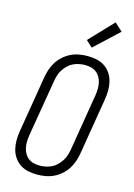

<svg xmlns="http://www.w3.org/2000/svg" viewBox="-143 -1049 787 1130"><g transform="rotate(15 250.0 -484.5)"><path d="M202 8Q173 8 146 2.5Q119 -3 97 -17.5Q75 -32 60 -54Q45 -76 38.5 -102Q32 -128 32 -156Q32 -184 37 -213L94 -558Q98 -582 106.5 -606.5Q115 -631 129 -653Q143 -675 163.5 -693Q184 -711 208 -722.5Q232 -734 257.5 -738.5Q283 -743 307 -743Q336 -743 363 -737.5Q390 -732 412 -717.5Q434 -703 449 -681Q464 -659 470.5 -633Q477 -607 477 -579Q477 -551 472 -522L415 -177Q411 -153 402.5 -128.5Q394 -104 380 -82Q366 -60 345.5 -42Q325 -24 301 -12.5Q277 -1 251.5 3.5Q226 8 202 8ZM202 -47Q220 -47 239 -51Q258 -55 275 -63.5Q292 -72 306 -86Q320 -100 330.5 -116.5Q341 -133 346.5 -150.5Q352 -168 355 -186L412 -531Q415 -551 415.5 -570Q416 -589 412.5 -607Q409 -625 400 -641Q391 -657 377 -668Q363 -679 344.5 -683.5Q326 -688 307 -688Q289 -688 270 -684Q251 -680 234 -671.5Q217 -663 203 -649Q189 -635 178.5 -618.5Q168 -602 163 -584.5Q158 -567 155 -549L97 -204Q94 -184 93.5 -165Q93 -146 96.5 -128Q100 -110 109 -94Q118 -78 132 -67Q146 -56 164.5 -51.5Q183 -47 202 -47ZM318 -797 279 -833 416 -977 464 -933Z"/></g></svg>

Font: Iosevka SS18 Light
Style: Italic
Weight: 300
Italic angle: -9°
Monospace: yes
Designer: Belleve Invis
Foundry: Belleve Invis
Version: Version 25.1.1; ttfautohint (v1.8.4)